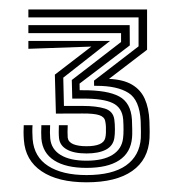

<svg xmlns="http://www.w3.org/2000/svg" viewBox="-20 -820 369 406"><path d="M163 -434.5Q102.5 -434.5 68 -457.8Q33.5 -481 30.5 -524Q29.8 -533.2 29.8 -540.9Q29.8 -548.5 30.2 -555.2H48.8Q48.2 -547.2 48.4 -540.2Q48.5 -533.2 49 -525.8Q52 -488.2 81.9 -469Q111.8 -449.8 163 -449.8Q217.5 -449.8 246.4 -470.1Q275.2 -490.5 277.8 -528Q278 -532.8 278 -541.8Q278 -550.8 277.5 -563.8Q275.2 -608.8 251.6 -623.6Q228 -638.5 184.2 -638.5H179L178.8 -649.5L273 -722V-783.2H40V-800H291V-714.8L210.5 -653.2Q241 -651.8 259.2 -641Q277.5 -630.2 286.1 -611Q294.8 -591.8 296 -564Q296.5 -550.2 296.5 -541.8Q296.5 -533.2 296.2 -527.8Q293.8 -482.5 259.6 -458.5Q225.5 -434.5 163 -434.5ZM163 -495.5Q136.2 -495.5 121.4 -503.9Q106.5 -512.2 104.8 -528Q104.2 -533.8 104.2 -540.6Q104.2 -547.5 104.5 -555.2H123.2Q122.8 -548.5 122.8 -541.1Q122.8 -533.8 123.2 -528.8Q124.5 -519.5 135 -515.1Q145.5 -510.8 163 -510.8Q180.5 -510.8 190.5 -515.1Q200.5 -519.5 202.5 -528Q203.8 -533 204 -539.1Q204.2 -545.2 204 -551.6Q203.8 -558 202.5 -563.8Q200.8 -573 189.6 -576.6Q178.5 -580.2 154.2 -580L98.2 -579.8L96 -662.2L173.2 -721.5L40 -716.8V-733.5H212.8L113.8 -655.8L115.2 -596H154.5Q183.5 -596 201.5 -590.5Q219.5 -585 221.8 -566.8Q223 -558 223 -546.6Q223 -535.2 221.8 -528.2Q219.2 -511.5 203.9 -503.5Q188.5 -495.5 163 -495.5ZM163 -465Q119.2 -465 94.6 -480.8Q70 -496.5 67.5 -527Q67.2 -532.8 67.1 -540.1Q67 -547.5 67.5 -555.2H86Q85.5 -546 85.6 -539.6Q85.8 -533.2 86.2 -527Q88.5 -504.2 108.4 -492.2Q128.2 -480.2 163 -480.2Q198 -480.2 217.8 -492.5Q237.5 -504.8 240.2 -527.5Q241.2 -534.5 241.2 -545.6Q241.2 -556.8 240.5 -567.2Q238.5 -592.5 218.2 -602.1Q198 -611.8 154.5 -611.5H132.8L131.8 -650.8L236 -731.2V-750H40V-766.8H254.2L254.5 -724L148.2 -643.2L148.5 -629.2H154.8Q207 -629.5 231.9 -616.1Q256.8 -602.8 259 -567Q259.5 -558 259.6 -546.2Q259.8 -534.5 259.2 -528.8Q256.5 -497.2 232.1 -481.1Q207.8 -465 163 -465Z"/></svg>

Font: Big Shoulders Inline Text Thin ExtraBold
Style: Regular
Weight: 800
Version: Version 2.002